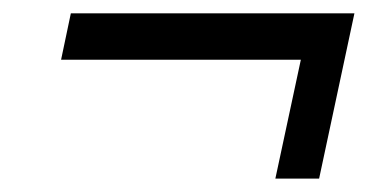

<svg xmlns="http://www.w3.org/2000/svg" viewBox="-20 -392 567 287"><path d="M509.8 -372.1 457 -125H391.6L429.7 -302.7H71.3L85.9 -372.1Z"/></svg>

Font: Crimson Pro ExtraLight Medium
Style: Italic
Weight: 500
Italic angle: -12°
Version: Version 1.002